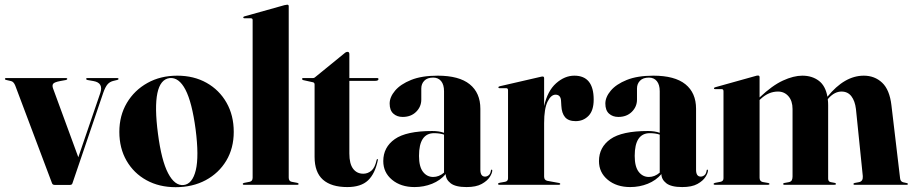

<svg xmlns="http://www.w3.org/2000/svg" viewBox="-24 -768 3793 798"><path d="M267 0.5H203Q194.5 0.5 192 -7L39.5 -412Q33 -428.5 22 -431L2.5 -435.5Q-3.5 -436.5 -3.5 -440Q-3.5 -443.5 1 -443.5H251Q255.5 -443.5 255.5 -440Q255.5 -437 250 -435.5L225.5 -431Q202 -426.5 197 -419.8Q192 -413 196.5 -400.5L301.5 -114.5L393 -382Q406.5 -423.5 365 -431L339.5 -435.5Q334 -437 334 -440Q334 -443.5 338.5 -443.5H464.5Q468.5 -443.5 468.5 -440Q468.5 -436.5 462.5 -435.5L448 -432Q432.5 -428.5 423 -417.5Q413.5 -406.5 405 -382L277 -6Q275 0.5 267 0.5Z M713 -453.5Q781.5 -453.5 834.5 -423.8Q887.5 -394 917.5 -341.2Q947.5 -288.5 947.5 -220Q947.5 -152 916.5 -100.2Q885.5 -48.5 831 -19.2Q776.5 10 706 10Q637.5 10 584.8 -19Q532 -48 502 -100Q472 -152 472 -220Q472 -287.5 503.2 -340.2Q534.5 -393 588.8 -423.2Q643 -453.5 713 -453.5ZM739.5 1Q776 -3.5 789.8 -60.8Q803.5 -118 789 -230.5Q774 -343 746.8 -395.2Q719.5 -447.5 681 -443.5Q603.5 -433.5 632.5 -212.5Q647 -100.5 674.8 -47.8Q702.5 5 739.5 1Z M1176 -742V-30Q1176 -15 1188 -12.5L1211.5 -8Q1217 -6.5 1217 -3.5Q1217 0 1212.5 0H989Q985 0 985 -3.5Q985 -6.5 991 -8L1014 -12.5Q1026 -15 1026 -29.5V-685Q1026 -692 1018.5 -692H992.5Q987 -692 987 -696Q987 -698.5 992 -700L1158 -746.5Q1167 -748.5 1170 -748.5Q1176 -748.5 1176 -742Z M1277 -426 1236.5 -435Q1231.5 -436.5 1231.5 -440Q1231.5 -443.5 1235 -443.5H1277Q1282 -443.5 1285.5 -447L1407 -546Q1414 -552.5 1420.5 -552.5Q1428 -552.5 1428 -543V-443.5H1544Q1549 -443.5 1549 -439.5Q1549 -432 1535.5 -432H1428V-130Q1428 -87.5 1443.5 -66.8Q1459 -46 1486 -46Q1504.5 -46 1519.5 -58.5Q1534.5 -71 1541.5 -103.5Q1542.5 -107 1545 -106.8Q1547.5 -106.5 1546.5 -103Q1535 -46 1505.5 -18.2Q1476 9.5 1419.5 9.5Q1353 9.5 1318.2 -21.2Q1283.5 -52 1283.5 -116V-416.5Q1283.5 -424.5 1277 -426Z M1569 -98.5Q1569 -156 1616.8 -189.8Q1664.5 -223.5 1772.5 -223.5Q1801 -223.5 1821.5 -216V-389Q1821.5 -416 1809.5 -430.8Q1797.5 -445.5 1776.5 -445.5Q1752 -445.5 1739.5 -432.5Q1727 -419.5 1727 -400.5V-354Q1727 -324.5 1705.5 -303.2Q1684 -282 1649.5 -282Q1626 -282 1610.8 -295.8Q1595.5 -309.5 1595.5 -337.5Q1595.5 -364.5 1618 -391.2Q1640.5 -418 1684.8 -435.8Q1729 -453.5 1795 -453.5Q1884 -453.5 1928.2 -417.8Q1972.5 -382 1972.5 -316V-62.5Q1972.5 -34 1992 -34Q2000 -34 2007.2 -39.8Q2014.5 -45.5 2016.5 -59.5Q2017 -63 2019 -63Q2022 -63 2022 -59.5Q2022 -49 2011.8 -32.8Q2001.5 -16.5 1978.2 -3.5Q1955 9.5 1915 9.5Q1869 9.5 1848.8 -6.5Q1828.5 -22.5 1828.5 -44.5Q1806 -18 1771.8 -4.2Q1737.5 9.5 1699 9.5Q1642 9.5 1605.5 -20.8Q1569 -51 1569 -98.5ZM1717.5 -120Q1717.5 -75.5 1734 -54Q1750.5 -32.5 1776.5 -32.5Q1800.5 -32.5 1821.5 -50.5V-208.5Q1803.5 -214.5 1780.5 -214.5Q1717.5 -214.5 1717.5 -120Z M2237.5 -443V-327Q2251.5 -390 2287.2 -421.8Q2323 -453.5 2363 -453.5Q2443.5 -453.5 2443.5 -354Q2443.5 -308.5 2422 -286.5Q2400.5 -264.5 2368.5 -264.5Q2338.5 -264.5 2324.5 -281Q2310.5 -297.5 2309 -329L2308 -346Q2307.5 -374.5 2285 -374.5Q2266 -374.5 2251.8 -345.5Q2237.5 -316.5 2237.5 -256V-34Q2237.5 -19.5 2250.5 -16.5L2299.5 -7.5Q2304.5 -6.5 2304.5 -3.5Q2304.5 0 2299 0H2051.5Q2046 0 2046 -3.5Q2046 -7 2053 -8.5L2075.5 -12.5Q2087.5 -15 2087.5 -27V-392.5Q2087.5 -401.5 2080 -401.5H2052Q2047.5 -401.5 2047.5 -405Q2047.5 -408 2053 -409.5L2220 -448Q2224 -449 2226.5 -449.5Q2229 -450 2231.5 -450Q2237.5 -450 2237.5 -443Z M2465.5 -98.5Q2465.5 -156 2513.2 -189.8Q2561 -223.5 2669 -223.5Q2697.5 -223.5 2718 -216V-389Q2718 -416 2706 -430.8Q2694 -445.5 2673 -445.5Q2648.5 -445.5 2636 -432.5Q2623.5 -419.5 2623.5 -400.5V-354Q2623.5 -324.5 2602 -303.2Q2580.5 -282 2546 -282Q2522.5 -282 2507.2 -295.8Q2492 -309.5 2492 -337.5Q2492 -364.5 2514.5 -391.2Q2537 -418 2581.2 -435.8Q2625.5 -453.5 2691.5 -453.5Q2780.5 -453.5 2824.8 -417.8Q2869 -382 2869 -316V-62.5Q2869 -34 2888.5 -34Q2896.5 -34 2903.8 -39.8Q2911 -45.5 2913 -59.5Q2913.5 -63 2915.5 -63Q2918.5 -63 2918.5 -59.5Q2918.5 -49 2908.2 -32.8Q2898 -16.5 2874.8 -3.5Q2851.5 9.5 2811.5 9.5Q2765.5 9.5 2745.2 -6.5Q2725 -22.5 2725 -44.5Q2702.5 -18 2668.2 -4.2Q2634 9.5 2595.5 9.5Q2538.5 9.5 2502 -20.8Q2465.5 -51 2465.5 -98.5ZM2614 -120Q2614 -75.5 2630.5 -54Q2647 -32.5 2673 -32.5Q2697 -32.5 2718 -50.5V-208.5Q2700 -214.5 2677 -214.5Q2614 -214.5 2614 -120Z M3133 -447V-363L3133.5 -363.5Q3186 -413 3230.2 -433.2Q3274.5 -453.5 3310.5 -453.5Q3351 -453.5 3379 -432.5Q3407 -411.5 3415 -366Q3486 -453.5 3566 -453.5Q3611.5 -453.5 3642.5 -424.2Q3673.5 -395 3681 -330.5L3717 -27Q3718.5 -13.5 3729.5 -10.5L3745 -7Q3749.5 -6 3749.5 -3.5Q3749.5 0 3745 0H3527Q3523 0 3523 -3.5Q3523 -6 3528 -7.5L3546.5 -11Q3563.5 -14.5 3562 -36L3533.5 -315Q3529.5 -348.5 3514.5 -368Q3499.5 -387.5 3473.5 -387.5Q3445 -387.5 3420 -360L3416.5 -355.5Q3418 -344 3418 -331V-25.5Q3418 -13 3429 -11L3445 -8Q3450.5 -6.5 3450.5 -3.5Q3450.5 0 3443.5 0H3235Q3231 0 3231 -3.5Q3231 -6.5 3236 -7.5L3255 -11Q3264 -13 3267 -19.2Q3270 -25.5 3270 -34.5V-315Q3270 -348.5 3253 -368Q3236 -387.5 3209.5 -387.5Q3171 -387.5 3138.5 -357.5L3133 -352.5V-29Q3133 -14.5 3146 -11.5L3169 -7.5Q3174 -6.5 3174 -3.5Q3174 0 3168.5 0H2947Q2942 0 2942 -3.5Q2942 -6.5 2948 -8L2971 -12.5Q2983 -15 2983 -27V-388.5Q2983 -397.5 2976 -397.5H2948Q2943.5 -397.5 2943.5 -401Q2943.5 -404 2949 -405.5L3115.5 -452Q3119.5 -453.5 3122 -453.8Q3124.5 -454 3127 -454Q3133 -454 3133 -447Z"/></svg>

Font: Fraunces 144pt
Style: Bold
Weight: 700
Version: Version 1.000;[b76b70a41]